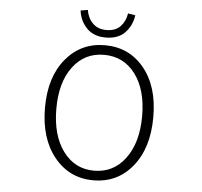

<svg xmlns="http://www.w3.org/2000/svg" viewBox="-61 -993 1122 1069"><g transform="rotate(5 500.0 -459.0)"><path d="M499 12.7Q365.2 12.7 280.8 -91.3Q196.3 -195.3 196.3 -367.2Q196.3 -538.1 280.8 -640.1Q365.2 -742.2 499 -742.2Q633.8 -742.2 717.8 -640.6Q801.8 -539.1 801.8 -367.2Q801.8 -194.3 717.8 -90.8Q633.8 12.7 499 12.7ZM739.3 -367.2Q739.3 -514.6 673.8 -601.6Q608.4 -688.5 499 -688.5Q390.6 -688.5 325.2 -601.6Q259.8 -514.6 259.8 -367.2Q259.8 -218.8 325.2 -129.9Q390.6 -41 499 -41Q607.4 -41 673.3 -129.9Q739.3 -218.8 739.3 -367.2ZM499 -785.2Q430.7 -785.2 392.1 -825.7Q353.5 -866.2 346.7 -922.9L386.7 -929.7Q393.6 -884.8 422.4 -856Q451.2 -827.1 499 -827.1Q548.8 -827.1 576.7 -856Q604.5 -884.8 611.3 -929.7L652.3 -922.9Q644.5 -865.2 606.4 -825.2Q568.4 -785.2 499 -785.2Z"/></g></svg>

Font: Gen Shin Gothic Monospace Light
Style: Regular
Weight: 300
Designer: [Source Han Sans]
Ryoko NISHIZUKA  (kana & ideographs); Paul D. Hunt (Latin, Greek & Cyrillic); Wenlong ZHANG  (bopomofo
Version: Version 1.002.20150607